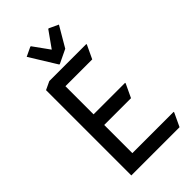

<svg xmlns="http://www.w3.org/2000/svg" viewBox="-285 -1047 1135 1135"><g transform="rotate(-45 282.5 -480.0)"><path d="M260.3 -764.6 156.2 -933.1 212.9 -960H217.8L291 -858.4L363.3 -960H368.2L425.8 -933.1L351.1 -805.7L265.1 -764.6ZM97.7 0V-712.9L149.4 -737.3H459V-732.4L419.4 -648.4H195.3V-413.1H459V-408.2L419.4 -324.2H195.3V-88.9H540.5V-84L501 0Z"/></g></svg>

Font: Nova Square
Style: Book
Weight: 400
Version: Version 2.000